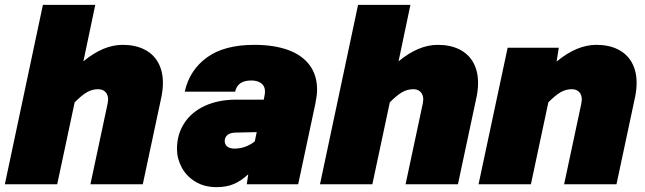

<svg xmlns="http://www.w3.org/2000/svg" viewBox="-42 -760 2662 792"><path d="M404 -349Q404 -369 393 -380.5Q382 -392 363 -392Q338 -392 316.5 -379.5Q295 -367 266 -338L194 0H-22L135 -740H351L302 -507Q384 -575 464 -575Q515 -575 552.5 -556.5Q590 -538 610 -502.5Q630 -467 630 -418Q630 -391 624 -361L547 0H331L402 -333Q404 -345 404 -349Z M982 -41Q953 -14 922.5 -1Q892 12 852 12Q801 12 764 -10.5Q727 -33 707.5 -69.5Q688 -106 688 -145Q688 -206 718.5 -252.5Q749 -299 804.5 -324Q860 -349 933 -349H1046L1050 -370Q1051 -375 1051 -384Q1051 -405 1035.5 -416.5Q1020 -428 995 -428Q966 -428 949.5 -416.5Q933 -405 928 -382H720Q740 -471 811.5 -523Q883 -575 1007 -575Q1088 -575 1146 -554Q1204 -533 1235 -491.5Q1266 -450 1266 -390Q1266 -368 1259 -333L1188 0H976ZM925 -147Q949 -147 970.5 -155Q992 -163 1009 -177L1017 -215L928 -213Q906 -212 895.5 -202.5Q885 -193 885 -178Q885 -164 895.5 -155.5Q906 -147 925 -147Z M1704 -349Q1704 -369 1693 -380.5Q1682 -392 1663 -392Q1638 -392 1616.5 -379.5Q1595 -367 1566 -338L1494 0H1278L1435 -740H1651L1602 -507Q1684 -575 1764 -575Q1815 -575 1852.5 -556.5Q1890 -538 1910 -502.5Q1930 -467 1930 -418Q1930 -391 1924 -361L1847 0H1631L1702 -333Q1704 -345 1704 -349Z M2358 -349Q2358 -369 2347 -380.5Q2336 -392 2317 -392Q2292 -392 2270.5 -379.5Q2249 -367 2220 -338L2148 0H1932L2052 -563H2263L2254 -506Q2337 -575 2418 -575Q2469 -575 2506.5 -556.5Q2544 -538 2564 -502.5Q2584 -467 2584 -418Q2584 -391 2578 -361L2501 0H2285L2356 -333Q2358 -345 2358 -349Z"/></svg>

Font: Azeret Mono Black
Style: Italic
Weight: 900
Italic angle: -12°
Designer: Martin Vácha
Foundry: Displaay
Version: Version 1.000; Glyphs 3.0.3, build 3074